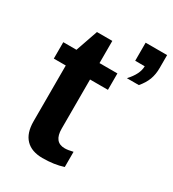

<svg xmlns="http://www.w3.org/2000/svg" viewBox="-179 -823 836 930"><g transform="rotate(30 239.5 -358.0)"><path d="M205.1 8.8Q144 8.8 111.6 -24.7Q79.1 -58.1 79.1 -124V-436H12.2V-527.8H85.9L128.9 -651.9H214.8V-527.8H314.9V-436H214.8V-161.1Q214.8 -85.9 274.9 -85.9Q293 -85.9 320.8 -92.8V-7.8Q270.5 8.8 205.1 8.8ZM479 -725.1V-652.8Q479 -617.2 468.3 -588.4Q457.5 -559.6 433.1 -530.8H366.2Q412.1 -580.1 412.1 -624H358.9V-725.1Z"/></g></svg>

Font: Libra Sans Modern
Style: Bold
Weight: 700
Foundry: Stefan Peev, Context Ltd
Version: Version 1.000